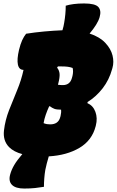

<svg xmlns="http://www.w3.org/2000/svg" viewBox="-20 -895 675 1110"><path d="M39 113Q46 87 62 59.5Q78 32 109 -4Q60 -17 33 -44Q-4 -81 3 -141Q10 -201 32.5 -258.5Q55 -316 79 -373.5Q103 -431 116 -491Q90 -491 83.5 -521.5Q77 -552 90 -607Q98 -640 108 -662Q118 -684 131 -700Q181 -708 235.5 -713Q290 -718 341 -720Q348 -743 351 -763Q360 -814 360 -862Q379 -868 406 -871.5Q433 -875 466 -875Q530 -875 548.5 -854.5Q567 -834 556 -796Q550 -775 535 -751Q520 -727 498 -701Q556 -682 588.5 -647.5Q621 -613 630.5 -574.5Q640 -536 630 -502L628 -495Q611 -433 573.5 -384.5Q536 -336 486 -305V-298Q518 -285 531.5 -248.5Q545 -212 534 -169L533 -165Q512 -83 439 -40Q366 3 262 9Q249 52 242 87Q238 110 236 136Q234 162 234 185Q211 189 183 192Q155 195 120 195Q70 195 49 173.5Q28 152 39 113ZM317 -413Q316 -409 315 -405Q330 -403 343 -403Q385 -403 396 -445L399 -456Q405 -482 400 -502Q387 -507 372 -509Q357 -511 335 -511Q325 -511 315 -511L310 -504Q323 -488 324.5 -467.5Q326 -447 317 -413ZM232 -183Q242 -179 251 -177.5Q260 -176 270 -176Q317 -176 328 -217L330 -224Q335 -245 333 -261Q307 -261 294 -266Q281 -271 268 -281L264 -280Q253 -256 244.5 -231.5Q236 -207 232 -183Z"/></svg>

Font: Recursive Sn Csl St XBk
Style: Italic
Weight: 1000
Italic angle: -15°
Version: Version 1.085;hotconv 1.1.0;makeotfexe 2.6.0; ttfautohint (v